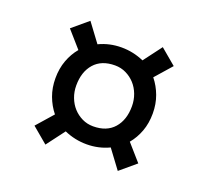

<svg xmlns="http://www.w3.org/2000/svg" viewBox="-92 -699 785 723"><g transform="rotate(20 300.0 -338.0)"><path d="M300 -532Q347 -532 390 -513L445 -586L508 -533L450 -467Q471 -441 483 -408.5Q495 -376 495 -338Q495 -299 483 -266.5Q471 -234 450 -209L508 -143L445 -90L390 -164Q348 -144 300 -144Q253 -144 210 -163L155 -90L92 -143L150 -209Q129 -235 117 -267.5Q105 -300 105 -338Q105 -377 117 -409.5Q129 -442 150 -467L92 -533L155 -586L210 -512Q252 -532 300 -532ZM300 -216Q354 -216 383 -249Q412 -282 412 -337Q412 -362 403.5 -384.5Q395 -407 380 -423.5Q365 -440 344.5 -450Q324 -460 300 -460Q246 -460 217 -427Q188 -394 188 -339Q188 -314 196.5 -291.5Q205 -269 220 -252.5Q235 -236 255.5 -226Q276 -216 300 -216Z"/></g></svg>

Font: ABeeZee
Style: Regular
Weight: 400
Designer: Anja Meiners
Foundry: Anja Meiners
Version: Version 1.001